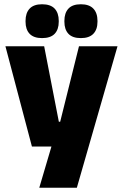

<svg xmlns="http://www.w3.org/2000/svg" viewBox="-20 -710 578 902"><path d="M347.5 -138 252.5 -97 351 -492.5H532L341 172H164.5L241 -87L325 -21.5H130L5.5 -492.5H187.5L256.5 -138ZM177.5 -531Q138.5 -531 119.2 -551.2Q100 -571.5 100 -608V-612Q100 -649 119.2 -669.5Q138.5 -690 177.5 -690Q217.5 -690 236.8 -669.5Q256 -649 256 -612V-608Q256 -571.5 236.8 -551.2Q217.5 -531 177.5 -531ZM360 -531Q320.5 -531 301.5 -551.2Q282.5 -571.5 282.5 -608V-612Q282.5 -649 301.5 -669.5Q320.5 -690 360 -690Q399 -690 418.5 -669.5Q438 -649 438 -612V-608Q438 -571.5 418.5 -551.2Q399 -531 360 -531Z"/></svg>

Font: Anek Gujarati ExtraBold
Style: Regular
Weight: 800
Version: Version 1.003